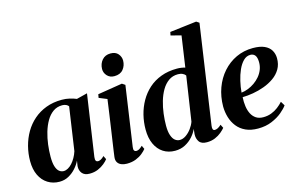

<svg xmlns="http://www.w3.org/2000/svg" viewBox="-100 -1069 2068 1332"><g transform="rotate(-15 934.0 -403.0)"><path d="M458 -92.5Q455.5 -72.5 460.8 -65Q466 -57.5 475.5 -57.5Q485 -57.5 496.2 -63.2Q507.5 -69 520.5 -82.5L533 -57Q523.5 -44 504.2 -28Q485 -12 458.2 -0.5Q431.5 11 397.5 11Q361 11 344 -9.8Q327 -30.5 329 -61.5L335 -99.5Q322.5 -73 300.2 -47.8Q278 -22.5 248 -5.8Q218 11 181.5 11Q134.5 11 97.8 -12Q61 -35 40.5 -77.8Q20 -120.5 20 -180Q20 -234 33.5 -286Q47 -338 73.2 -383Q99.5 -428 138.5 -462Q177.5 -496 228.5 -515.2Q279.5 -534.5 342 -534.5Q371 -534.5 397.8 -528.2Q424.5 -522 445.5 -513L523 -532.5ZM380 -477.5Q374.5 -485.5 363 -491.2Q351.5 -497 335 -497Q297 -497 268.8 -476.8Q240.5 -456.5 220.8 -422.5Q201 -388.5 188.5 -346Q176 -303.5 170.5 -258.8Q165 -214 165 -172.5Q165 -129 173.2 -102.8Q181.5 -76.5 195.8 -64.8Q210 -53 228 -53Q243.5 -53 259.2 -61.8Q275 -70.5 289.2 -86.2Q303.5 -102 315.2 -122.8Q327 -143.5 334.5 -167Z M665 11Q643 11 625.2 3.8Q607.5 -3.5 598.5 -18.5Q589.5 -33.5 592.5 -57Q594 -69 598 -97.2Q602 -125.5 608 -165.8Q614 -206 621 -254Q628 -302 635.5 -354Q643 -406 650 -457.5L592.5 -481L597 -506L774 -534.5L795.5 -520L733 -90.5Q730.5 -72.5 735.5 -65Q740.5 -57.5 749.5 -57.5Q760.5 -57.5 770.8 -63Q781 -68.5 795.5 -82.5L807.5 -57Q797 -43.5 777.5 -27.5Q758 -11.5 729.8 -0.2Q701.5 11 665 11ZM738 -598Q706 -598 686.5 -619.2Q667 -640.5 667.5 -668.5Q668.5 -706 690.8 -731.8Q713 -757.5 751.5 -757.5Q787.5 -757.5 805.8 -736Q824 -714.5 824 -687.5Q823.5 -650.5 801.8 -624.2Q780 -598 738 -598Z M1299.5 -92Q1297 -74 1300.8 -65.8Q1304.5 -57.5 1314.5 -57.5Q1324.5 -57.5 1336 -63.2Q1347.5 -69 1361.5 -82L1374 -56.5Q1363.5 -43.5 1344.5 -27.5Q1325.5 -11.5 1299 -0.2Q1272.5 11 1239.5 11Q1200 11 1184.5 -11.2Q1169 -33.5 1170.5 -65L1174.5 -102.5Q1162.5 -75 1139.5 -49Q1116.5 -23 1084.2 -6Q1052 11 1011.5 11Q963.5 11 927.2 -12.2Q891 -35.5 870.8 -79.2Q850.5 -123 850.5 -184Q850.5 -237 863.2 -288.2Q876 -339.5 901.5 -384.5Q927 -429.5 965.2 -463.8Q1003.5 -498 1054.8 -517.2Q1106 -536.5 1170 -536.5Q1185.5 -536.5 1201 -534.2Q1216.5 -532 1228 -528L1260.5 -751L1186.5 -770L1191.5 -794L1383 -817L1403.5 -803.5ZM1220 -473.5Q1214 -483 1200 -490Q1186 -497 1166 -497Q1127.5 -497 1098.8 -476.5Q1070 -456 1050 -421.8Q1030 -387.5 1017.8 -345.2Q1005.5 -303 1000 -258.2Q994.5 -213.5 994.5 -173Q994.5 -130.5 1003.8 -103.8Q1013 -77 1028.2 -65Q1043.5 -53 1062 -53Q1084.5 -53 1106.5 -68.2Q1128.5 -83.5 1146 -107Q1163.5 -130.5 1172 -155Z M1825.5 -97Q1811 -76.5 1781 -51.2Q1751 -26 1707 -7.5Q1663 11 1607.5 11Q1556 11 1518.8 -6.2Q1481.5 -23.5 1458 -53.5Q1434.5 -83.5 1423.2 -121Q1412 -158.5 1411.5 -199Q1412 -270.5 1434.5 -332Q1457 -393.5 1498 -439.8Q1539 -486 1594.2 -512Q1649.5 -538 1715 -538Q1765.5 -538 1797.2 -523.8Q1829 -509.5 1844 -484.5Q1859 -459.5 1859.5 -427.5Q1860 -383 1840.5 -349.8Q1821 -316.5 1788.2 -293.5Q1755.5 -270.5 1716 -256Q1676.5 -241.5 1635.5 -234.5Q1594.5 -227.5 1559 -227Q1557 -191.5 1561.5 -160.5Q1566 -129.5 1578.2 -106Q1590.5 -82.5 1611.2 -69Q1632 -55.5 1662.5 -55.5Q1694 -55.5 1720.8 -65.8Q1747.5 -76 1769 -92.5Q1790.5 -109 1807 -127.5ZM1686 -497Q1658 -497 1636 -475Q1614 -453 1598.2 -417.8Q1582.5 -382.5 1572.8 -340.8Q1563 -299 1560 -259.5Q1583.5 -262 1608 -271.5Q1632.5 -281 1654.8 -296.5Q1677 -312 1694.5 -332.5Q1712 -353 1722.2 -378.5Q1732.5 -404 1732 -433.5Q1731.5 -467 1719.5 -482Q1707.5 -497 1686 -497Z"/></g></svg>

Font: Merriweather 96pt
Style: Bold Italic
Weight: 700
Italic angle: -7.8°
Version: Version 2.101